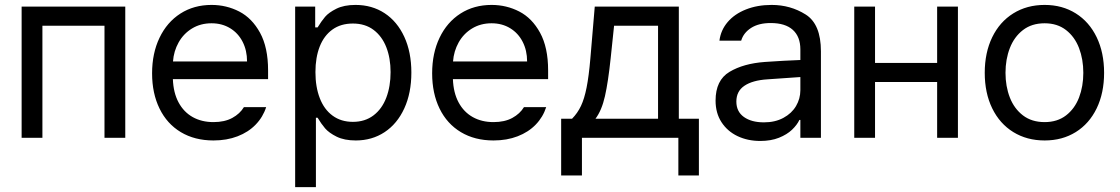

<svg xmlns="http://www.w3.org/2000/svg" viewBox="-20 -557 4525 776"><path d="M67.4 -530.3H486.3V0H402.3V-453.1H151.4V0H67.4Z M594.7 -260.7Q594.7 -341.8 624.8 -404.5Q654.8 -467.3 709.2 -502.2Q763.7 -537.1 835 -537.1Q895 -537.1 946.8 -510.5Q998.5 -483.9 1031 -424.6Q1063.5 -365.2 1063.5 -272.5V-237.3H678.7Q680.7 -182.1 701.7 -143.1Q722.7 -104 759 -83.7Q795.4 -63.5 842.8 -63.5Q887.7 -63.5 918.7 -80.3Q949.7 -97.2 965.8 -124H1055.7Q1043 -84 1013.4 -53.5Q983.9 -22.9 940.2 -6.1Q896.5 10.7 842.8 10.7Q767.1 10.7 710.9 -22.9Q654.8 -56.6 624.8 -118.2Q594.7 -179.7 594.7 -260.7ZM978.5 -308.6Q978.5 -353 960.7 -387.9Q942.9 -422.9 910.2 -442.9Q877.4 -462.9 835 -462.9Q790.5 -462.9 756.1 -441.9Q721.7 -420.9 701.9 -385.5Q682.1 -350.1 679.2 -308.6Z M1172.9 -530.3H1253.9V-446.3H1263.7Q1279.3 -471.7 1293.9 -489Q1308.6 -506.3 1339.4 -521.7Q1370.1 -537.1 1417 -537.1Q1483.4 -537.1 1534.4 -503.7Q1585.4 -470.2 1614 -408.2Q1642.6 -346.2 1642.6 -263.7Q1642.6 -181.2 1614 -118.9Q1585.4 -56.6 1534.4 -22.9Q1483.4 10.7 1418 10.7Q1371.6 10.7 1340.6 -4.6Q1309.6 -20 1293.9 -38.3Q1278.3 -56.6 1263.7 -81.1H1256.8V199.2H1172.9ZM1406.2 -64.5Q1455.1 -64.5 1489.5 -90.6Q1523.9 -116.7 1541.3 -162.4Q1558.6 -208 1558.6 -265.6Q1558.6 -321.8 1541.3 -366.2Q1523.9 -410.6 1489.7 -436.3Q1455.6 -461.9 1406.2 -461.9Q1357.4 -461.9 1323.5 -437.5Q1289.6 -413.1 1272.2 -368.9Q1254.9 -324.7 1254.9 -265.6Q1254.9 -205.6 1272.5 -160.2Q1290 -114.7 1324.2 -89.6Q1358.4 -64.5 1406.2 -64.5Z M1726.6 -260.7Q1726.6 -341.8 1756.6 -404.5Q1786.6 -467.3 1841.1 -502.2Q1895.5 -537.1 1966.8 -537.1Q2026.9 -537.1 2078.6 -510.5Q2130.4 -483.9 2162.8 -424.6Q2195.3 -365.2 2195.3 -272.5V-237.3H1810.5Q1812.5 -182.1 1833.5 -143.1Q1854.5 -104 1890.9 -83.7Q1927.2 -63.5 1974.6 -63.5Q2019.5 -63.5 2050.5 -80.3Q2081.5 -97.2 2097.7 -124H2187.5Q2174.8 -84 2145.3 -53.5Q2115.7 -22.9 2072 -6.1Q2028.3 10.7 1974.6 10.7Q1898.9 10.7 1842.8 -22.9Q1786.6 -56.6 1756.6 -118.2Q1726.6 -179.7 1726.6 -260.7ZM2110.4 -308.6Q2110.4 -353 2092.5 -387.9Q2074.7 -422.9 2042 -442.9Q2009.3 -462.9 1966.8 -462.9Q1922.4 -462.9 1887.9 -441.9Q1853.5 -420.9 1833.7 -385.5Q1814 -350.1 1811 -308.6Z M2248 -77.1H2292Q2314.5 -100.1 2328.1 -128.9Q2341.8 -157.7 2350.8 -203.1Q2359.9 -248.5 2366.2 -322.3L2383.8 -530.3H2723.6V-77.1H2804.7V152.3H2721.7V0H2332V152.3H2248ZM2639.6 -77.1V-453.1H2461.9L2448.2 -322.3Q2438 -225.6 2425 -168.2Q2412.1 -110.8 2386.7 -77.1Z M3071.3 -306.6Q3104.5 -309.1 3145.8 -311.3Q3187 -313.5 3214.8 -314.5V-357.4Q3214.8 -408.7 3184.3 -436.3Q3153.8 -463.9 3094.7 -463.9Q3046.4 -463.9 3015.6 -444.1Q2984.9 -424.3 2975.6 -392.6H2887.7Q2893.1 -435.1 2920.9 -467.8Q2948.7 -500.5 2994.9 -518.8Q3041 -537.1 3098.6 -537.1Q3174.8 -537.1 3236.3 -498.3Q3297.9 -459.5 3297.9 -349.6V0H3214.8V-72.3H3210.9Q3201.2 -51.8 3180.9 -32.5Q3160.6 -13.2 3128.2 -0.2Q3095.7 12.7 3052.7 12.7Q3002 12.7 2960.9 -6.8Q2919.9 -26.4 2896 -63.2Q2872.1 -100.1 2872.1 -150.4Q2872.1 -232.9 2928.5 -266.6Q2984.9 -300.3 3071.3 -306.6ZM3067.4 -62.5Q3112.8 -62.5 3146.2 -80.6Q3179.7 -98.6 3197.3 -128.4Q3214.8 -158.2 3214.8 -192.4V-245.6L3081.1 -236.3Q3021.5 -232.4 2988.8 -210.4Q2956.1 -188.5 2956.1 -146.5Q2956.1 -106 2986.6 -84.2Q3017.1 -62.5 3067.4 -62.5Z M3516.6 -302.7H3767.6V-530.3H3851.6V0H3767.6V-225.6H3516.6V0H3432.6V-530.3H3516.6Z M3960 -262.7Q3960 -344.2 3990.2 -406.5Q4020.5 -468.8 4075.4 -502.9Q4130.4 -537.1 4202.1 -537.1Q4273.4 -537.1 4327.9 -502.9Q4382.3 -468.8 4412.4 -406.5Q4442.4 -344.2 4442.4 -262.7Q4442.4 -181.2 4412.4 -119.1Q4382.3 -57.1 4327.9 -23.2Q4273.4 10.7 4202.1 10.7Q4130.4 10.7 4075.4 -23.2Q4020.5 -57.1 3990.2 -119.1Q3960 -181.2 3960 -262.7ZM4358.4 -262.7Q4358.4 -317.4 4341.1 -362.8Q4323.7 -408.2 4288.6 -435.5Q4253.4 -462.9 4202.1 -462.9Q4149.9 -462.9 4114.5 -435.5Q4079.1 -408.2 4061.5 -362.8Q4043.9 -317.4 4043.9 -262.7Q4043.9 -208 4061.5 -162.8Q4079.1 -117.7 4114.5 -90.6Q4149.9 -63.5 4202.1 -63.5Q4253.4 -63.5 4288.6 -90.6Q4323.7 -117.7 4341.1 -162.8Q4358.4 -208 4358.4 -262.7Z"/></svg>

Font: Pretendard
Style: Regular
Weight: 400
Designer: Base glyphs from Inter by Rasmus Andersson; Hangeul glyphs from Noto Sans CJK(Source Han Sans) by Jang Soo-young and Kan
Foundry: Kil Hyung-jin
Version: Version 1.309